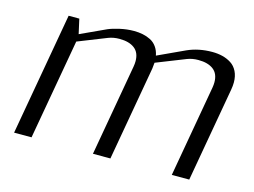

<svg xmlns="http://www.w3.org/2000/svg" viewBox="-84 -738 1169 882"><g transform="rotate(15 500.0 -297.0)"><path d="M493.7 -435.5Q496.1 -449.2 496.1 -461.4Q496.1 -502 470.5 -521.7Q444.8 -541.5 398.9 -541.5Q370.1 -541.5 346.2 -532.2L209.5 -478L125 0H42L145 -583.5H195.8L211.4 -513.7L333 -569.8Q353.5 -578.6 387 -586.2Q420.4 -593.8 453.6 -593.8Q476.1 -593.8 495.6 -589.8Q515.1 -585.9 533 -576.9Q550.8 -567.9 563 -550.8Q575.2 -533.7 579.6 -510.3L708 -569.8Q761.7 -593.8 825.7 -593.8Q852.5 -593.8 875 -588.1Q897.5 -582.5 916.5 -570.3Q935.5 -558.1 946.5 -535.9Q957.5 -513.7 957.5 -483.9Q957.5 -467.3 954.1 -448.7L875 0H792L868.7 -435.5Q871.1 -449.2 871.1 -461.4Q871.1 -502 845.5 -521.7Q819.8 -541.5 773.9 -541.5Q745.1 -541.5 721.2 -532.2L582 -477.1Q580.6 -458.5 579.1 -448.7L500 0H417Z"/></g></svg>

Font: Resagnicto
Style: Italic
Weight: 500
Italic angle: -10°
Version: Version 0.999